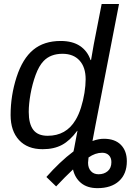

<svg xmlns="http://www.w3.org/2000/svg" viewBox="-20 -745 668 972"><path d="M195.8 10.3Q119.1 10.3 76.4 -35.9Q33.7 -82 33.7 -162.6Q33.7 -261.2 64 -355Q94.2 -448.2 148.4 -492.9Q202.6 -537.6 287.1 -537.6Q347.2 -537.6 385 -512.2Q422.9 -486.8 438.5 -440.9H440.9Q444.3 -460.9 447.8 -480.7Q451.2 -500.5 454.6 -520Q464.4 -571.3 474.6 -622.3Q484.9 -673.3 494.6 -724.6H582.5L462.9 -108.9L448.2 -31.2Q479.5 -42.5 505.9 -42.5Q561.5 -42.5 591.8 -12Q622.1 18.6 622.1 71.3Q622.1 135.3 582.8 171.4Q543.5 207.5 473.6 207.5Q422.4 207.5 390.9 181.9Q359.4 156.2 349.6 112.8Q330.1 130.9 308.6 152.6Q287.1 174.3 264.2 198.7L214.8 150.9Q248 113.3 282.2 80.8Q316.4 48.3 352.1 21.5L356 2.9L359.9 -18.1Q362.8 -34.2 366 -50.3Q369.1 -66.4 372.1 -82.5H370.6Q334.5 -33.2 293.9 -11.5Q253.4 10.3 195.8 10.3ZM221.2 -57.6Q314.9 -57.6 362.3 -137.2Q378.4 -163.6 389.9 -200Q401.4 -236.3 407.5 -274.4Q413.6 -312.5 413.6 -343.8Q413.6 -404.8 382.6 -438.7Q351.6 -472.7 296.4 -472.7Q235.8 -472.7 200.7 -436Q177.2 -411.6 160.4 -365.7Q143.6 -319.8 134.5 -269Q125.5 -218.3 125.5 -178.2Q125.5 -118.2 148.4 -87.9Q171.4 -57.6 221.2 -57.6ZM479 137.2Q506.8 137.2 525.4 121.3Q543.9 105.5 543.9 75.7Q543.9 53.7 531.2 41Q518.6 28.3 497.1 28.3Q462.4 28.3 428.2 52.2L425.8 78.6Q425.8 105.5 440.2 121.3Q454.6 137.2 479 137.2Z"/></svg>

Font: Arimo
Style: Italic
Weight: 400
Italic angle: -12°
Designer: Steve Matteson
Foundry: Monotype Imaging Inc.
Version: Version 1.33